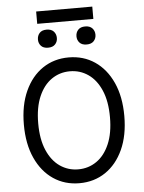

<svg xmlns="http://www.w3.org/2000/svg" viewBox="-65 -1076 853 1136"><g transform="rotate(-5 361.0 -508.0)"><path d="M659.1 -363.6Q659.1 -248.6 620.9 -164.8Q582.7 -81 515.4 -35.5Q448.2 9.9 360.8 9.9Q273.4 9.9 206.1 -35.5Q138.8 -81 100.7 -164.8Q62.5 -248.6 62.5 -363.6Q62.5 -478.7 100.7 -562.5Q138.8 -646.3 206.1 -691.8Q273.4 -737.2 360.8 -737.2Q448.2 -737.2 515.4 -691.8Q582.7 -646.3 620.9 -562.5Q659.1 -478.7 659.1 -363.6ZM573.9 -363.6Q573.9 -458.1 545.8 -523.1Q517.8 -588.1 469.5 -621.4Q421.2 -654.8 360.8 -654.8Q300.4 -654.8 252.1 -621.4Q203.8 -588.1 175.8 -523.1Q147.7 -458.1 147.7 -363.6Q147.7 -269.2 175.8 -204.2Q203.8 -139.2 252.1 -105.8Q300.4 -72.4 360.8 -72.4Q421.2 -72.4 469.5 -105.8Q517.8 -139.2 545.8 -204.2Q573.9 -269.2 573.9 -363.6ZM526.6 -1024.5V-951.3H193.2V-1024.5ZM189.3 -858Q189.3 -881 203.3 -896.7Q217.3 -912.3 245.4 -912.3Q273.1 -912.3 287.5 -896.7Q301.8 -881 301.8 -858Q301.8 -835.9 287.5 -820.5Q273.1 -805 245.4 -805Q217.3 -805 203.3 -820.5Q189.3 -835.9 189.3 -858ZM418 -857.2Q418 -880 432.2 -895.6Q446.4 -911.2 474.4 -911.2Q502.1 -911.2 516.5 -895.6Q530.9 -880 530.9 -857.2Q530.9 -834.9 516.5 -819.4Q502.1 -804 474.4 -804Q446.4 -804 432.2 -819.4Q418 -834.9 418 -857.2Z"/></g></svg>

Font: Inter UI
Style: Regular
Weight: 400
Designer: Rasmus Andersson
Foundry: rsms
Version: Version 2.2